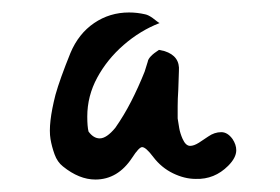

<svg xmlns="http://www.w3.org/2000/svg" viewBox="-20 -718 449 308"><path d="M133 -430Q107 -430 81 -451Q72 -458 67.5 -470.5Q63 -483 61 -495Q57 -519 69 -566Q76 -591 93 -633Q106 -664 131 -681Q156 -698 187 -698Q200 -698 213 -695Q218 -694 225 -689Q229 -686 231.5 -684Q234 -682 236 -681Q205 -669 178.5 -646Q152 -623 136 -593.5Q120 -564 120 -531Q120 -523 120.5 -517Q121 -511 122 -507Q130 -496 140 -496Q151 -496 165 -513Q179 -533 190.5 -555.5Q202 -578 212 -603L217 -619Q218 -627 235 -638L244 -636Q269 -628 267 -604L266 -574Q265 -559 265 -547.5Q265 -536 265 -528Q266 -521 267.5 -512.5Q269 -504 273 -495Q278 -484 285 -484Q291 -484 299 -489L314 -499Q324 -506 335 -506Q345 -506 353 -495Q359 -486 359 -477Q359 -465 346 -452Q324 -430 294 -431Q276 -431 257.5 -440Q239 -449 226 -466Q214 -482 208 -482Q203 -482 192 -465Q169 -430 133 -430Z"/></svg>

Font: Mansalva
Style: Regular
Weight: 400
Designer: Carolina Short
Foundry: Carolina Short
Version: Version 2.112; ttfautohint (v1.8.4.7-5d5b)